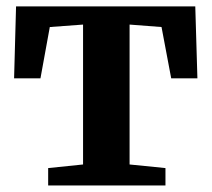

<svg xmlns="http://www.w3.org/2000/svg" viewBox="-20 -566 646 586"><path d="M485 0H127V-53L233.5 -64V-491L132 -483.5L103.5 -327H23L29 -546.5H576L582.5 -327H502.5L473 -483.5L375.5 -491V-64L485 -53Z"/></svg>

Font: Merriweather Text
Style: Bold
Weight: 700
Designer: Eben Sorkin
Foundry: Eben Sorkin
Version: Version 2.100